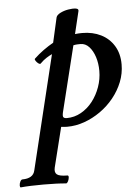

<svg xmlns="http://www.w3.org/2000/svg" viewBox="-132 -571 629 886"><g transform="rotate(-5 183.0 -127.5)"><path d="M-72 273Q-76 273 -76 264Q-76 255 -71.5 246Q-67 237 -61 237Q-37 237 -22 228Q-7 219 -3 200L125 -327Q114 -322 99.5 -313Q85 -304 69 -288Q66 -285 59 -290Q52 -295 47 -302.5Q42 -310 45 -313Q66 -333 89 -349.5Q112 -366 135 -379L161 -494Q164 -505 180.5 -513.5Q197 -522 217.5 -525.5Q238 -529 252.5 -527Q267 -525 264 -514L239 -410Q247 -411 255.5 -411.5Q264 -412 272 -412Q321 -412 359 -393Q397 -374 419 -338Q441 -302 441 -252Q441 -210 425.5 -171Q410 -132 383 -98.5Q356 -65 320.5 -40Q285 -15 245.5 -1Q206 13 166 13Q161 13 154 12.5Q147 12 138 11L92 196Q87 218 99 227.5Q111 237 147 237Q153 237 152.5 246Q152 255 147.5 264Q143 273 138 273Q118 271 91.5 270Q65 269 33 269Q1 269 -25.5 270Q-52 271 -72 273ZM167 -27Q203 -27 234 -44.5Q265 -62 287.5 -91Q310 -120 323 -156.5Q336 -193 336 -231Q336 -266 326.5 -295.5Q317 -325 300 -343.5Q283 -362 260 -362Q252 -362 243.5 -361.5Q235 -361 227 -359L152 -55Q151 -51 150.5 -47Q150 -43 150 -39Q150 -33 154.5 -30Q159 -27 167 -27Z"/></g></svg>

Font: Junicode VF
Style: Italic
Weight: 400
Italic angle: -11°
Designer: Peter S. Baker
Version: Version 2.209